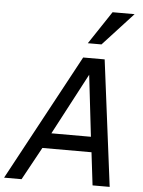

<svg xmlns="http://www.w3.org/2000/svg" viewBox="-84 -978 761 1025"><g transform="rotate(5 296.5 -465.0)"><path d="M-22.9 0 341.8 -675.8H457L543 0H451.2L430.2 -175.8H167L70.8 0ZM208 -257.8H419.9L381.8 -586.9ZM433.1 -753.9H359.9L477.1 -930.2H595.2Z"/></g></svg>

Font: Lorenzo Sans
Style: Italic
Weight: 400
Italic angle: -12°
Foundry: Intel Corporation
Version: Version 1.00; ttfautohint (v1.5)